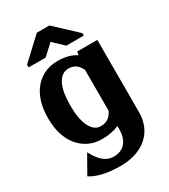

<svg xmlns="http://www.w3.org/2000/svg" viewBox="-229 -856 1027 1169"><g transform="rotate(-30 285.0 -271.0)"><path d="M26 -258C26 -179 48 -112 85 -67C119 -25 172 10 247 10C299 10 338 1 368 -13V8C368 93 326 138 256 138C202 138 164 99 135 46L128 34L56 161C99 190 172 208 263 208C301 208 336 203 368 193C458 165 524 94 524 -21V-528H383L378 -504C348 -525 307 -538 248 -538C214 -538 182 -531 155 -518C71 -477 26 -387 26 -268ZM78 -592H198L271 -660L343 -592H466V-609L315 -750H227L78 -611ZM182 -256V-270C182 -377 211 -465 284 -465C326 -465 350 -444 368 -408V-121C352 -85 325 -62 283 -62C265 -62 252 -66 239 -76C201 -105 182 -172 182 -256Z"/></g></svg>

Font: Aerodynamic
Style: Bd
Weight: 500
Designer: Google
Version: Version 2.000980; 2014